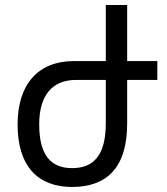

<svg xmlns="http://www.w3.org/2000/svg" viewBox="-20 -734 664 764"><path d="M283 -416H401V-245C401 -115 352 -65 267 -65C182 -65 136 -117 136 -239C136 -356 189 -416 283 -416ZM274 -491C133 -491 50 -400 50 -239C50 -72 131 10 267 10C402 10 486 -64 486 -242V-416H606V-491H486V-714H401V-491Z"/></svg>

Font: Noto Sans Armenian Condensed
Style: Regular
Weight: 400
Width: 3
Designer: Monotype Design Team
Foundry: Monotype Imaging Inc.
Version: Version 2.008